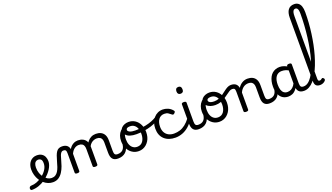

<svg xmlns="http://www.w3.org/2000/svg" viewBox="-198 -2386 5762 3333"><g transform="rotate(-20 2683.0 -719.0)"><path d="M-60 17Q-74 17 -81 5.5Q-88 -6 -86.5 -20.5Q-85 -35 -74 -46.5Q-63 -58 -41 -58Q5 -58 53.5 -76Q102 -94 146 -124Q190 -154 221 -189Q243 -214 258.5 -239.5Q274 -265 282 -292.5Q290 -320 290 -349Q290 -401 270 -420.5Q250 -440 216 -440Q202 -440 195.5 -452Q189 -464 189.5 -479.5Q190 -495 197.5 -507Q205 -519 219 -519Q276 -519 311.5 -496Q347 -473 363 -435.5Q379 -398 379 -355Q379 -321 366.5 -285Q354 -249 332 -214.5Q310 -180 281 -148Q238 -100 183 -62.5Q128 -25 66.5 -4Q5 17 -60 17Z M332 17Q286 17 243.5 0Q201 -17 165.5 -48Q130 -79 103.5 -121.5Q77 -164 62.5 -214.5Q48 -265 48 -321Q48 -364 60.5 -400.5Q73 -437 96 -463.5Q119 -490 150.5 -504.5Q182 -519 219 -519Q233 -519 239.5 -507Q246 -495 245.5 -479.5Q245 -464 237 -452Q229 -440 215 -440Q202 -440 190 -435Q178 -430 168 -420.5Q158 -411 151.5 -397Q145 -383 141 -364.5Q137 -346 137 -323Q137 -266 154 -218Q171 -170 199.5 -134.5Q228 -99 263 -79.5Q298 -60 334 -60Q375 -60 404 -78Q433 -96 453.5 -128.5Q474 -161 489.5 -205.5Q505 -250 519 -304Q534 -358 548.5 -398Q563 -438 581 -464Q599 -490 624 -502.5Q649 -515 685 -515Q699 -515 705.5 -503.5Q712 -492 711.5 -477.5Q711 -463 703.5 -451.5Q696 -440 682 -440Q668 -440 656.5 -433Q645 -426 635 -411Q625 -396 616 -371Q607 -346 598 -310Q583 -252 562.5 -194Q542 -136 511 -88Q480 -40 436.5 -11.5Q393 17 332 17Z M780 15Q759 15 748.5 8.5Q738 2 738 -11V-369Q738 -411 726 -425.5Q714 -440 683 -440Q667 -440 658.5 -451.5Q650 -463 650 -477.5Q650 -492 658.5 -503.5Q667 -515 685 -515Q714 -515 736 -508.5Q758 -502 774 -490Q790 -478 800.5 -460.5Q811 -443 816 -422L817 -418Q833 -447 853 -466Q873 -485 894.5 -497Q916 -509 938 -514Q960 -519 979 -519Q1030 -519 1070 -500Q1110 -481 1133.5 -440.5Q1157 -400 1157 -334V-11Q1157 2 1146 8.5Q1135 15 1113 15Q1091 15 1080.5 8.5Q1070 2 1070 -11V-326Q1070 -362 1060 -387.5Q1050 -413 1027.5 -426Q1005 -439 967 -439Q949 -439 930 -433.5Q911 -428 891.5 -415Q872 -402 855 -381Q838 -360 824 -329V-11Q824 2 813 8.5Q802 15 780 15ZM1533 17Q1499 17 1474 7.5Q1449 -2 1433 -21.5Q1417 -41 1409.5 -70.5Q1402 -100 1402 -140V-326Q1402 -361 1392 -386.5Q1382 -412 1359.5 -425.5Q1337 -439 1300 -439Q1274 -439 1247.5 -430Q1221 -421 1197 -400.5Q1173 -380 1154.5 -345Q1136 -310 1125 -259H1099Q1099 -316 1114.5 -363.5Q1130 -411 1158.5 -446Q1187 -481 1226 -500Q1265 -519 1312 -519Q1363 -519 1402.5 -500Q1442 -481 1465 -440.5Q1488 -400 1488 -334V-140Q1488 -95 1501.5 -76.5Q1515 -58 1552 -58Q1566 -58 1572.5 -46.5Q1579 -35 1577.5 -20.5Q1576 -6 1565 5.5Q1554 17 1533 17Z M1533 17Q1519 17 1512.5 5.5Q1506 -6 1507.5 -20.5Q1509 -35 1520 -46.5Q1531 -58 1552 -58Q1582 -58 1605.5 -66Q1629 -74 1646 -90Q1663 -106 1673.5 -130Q1684 -154 1688 -186Q1690 -201 1703 -205.5Q1716 -210 1728.5 -205.5Q1741 -201 1739 -186Q1735 -133 1718 -94.5Q1701 -56 1674 -31.5Q1647 -7 1611.5 5Q1576 17 1533 17Z M1916 19Q1849 19 1796 -16Q1743 -51 1713 -111.5Q1683 -172 1683 -250Q1683 -303 1699 -347.5Q1715 -392 1747 -424.5Q1779 -457 1828 -475.5Q1877 -494 1943 -494Q1956 -494 1959.5 -483Q1963 -472 1958.5 -461Q1954 -450 1941 -450Q1910 -450 1883.5 -441Q1857 -432 1836.5 -415Q1816 -398 1801.5 -374Q1787 -350 1779.5 -318.5Q1772 -287 1772 -250Q1772 -192 1789.5 -149.5Q1807 -107 1839.5 -84Q1872 -61 1916 -61Q1949 -61 1975.5 -74Q2002 -87 2020 -112Q2038 -137 2048 -172Q2058 -207 2058 -250Q2058 -308 2041 -350.5Q2024 -393 1992 -416Q1960 -439 1916 -439Q1897 -439 1888 -451Q1879 -463 1879 -479Q1879 -495 1888 -507Q1897 -519 1916 -519Q1983 -519 2035 -484.5Q2087 -450 2117 -389Q2147 -328 2147 -250Q2147 -203 2136 -162Q2125 -121 2104 -88Q2083 -55 2054.5 -31Q2026 -7 1991 6Q1956 19 1916 19Z M1977 -271Q1910 -271 1861 -287Q1812 -303 1786 -334.5Q1760 -366 1760 -410Q1760 -442 1782.5 -466.5Q1805 -491 1840.5 -505Q1876 -519 1914 -519Q1933 -519 1942.5 -507Q1952 -495 1952 -479Q1952 -463 1942.5 -451Q1933 -439 1914 -439Q1879 -439 1861 -428.5Q1843 -418 1843 -398Q1843 -374 1878.5 -356.5Q1914 -339 1978 -339Q2049 -339 2114.5 -348Q2180 -357 2237.5 -374Q2295 -391 2341 -414.5Q2387 -438 2419 -466Q2429 -475 2443 -469Q2457 -463 2462 -449Q2467 -435 2449 -419Q2414 -386 2363.5 -358.5Q2313 -331 2252 -311.5Q2191 -292 2121 -281.5Q2051 -271 1977 -271Z M2596 17Q2467 17 2391 -53Q2315 -123 2315 -250Q2315 -309 2332.5 -358Q2350 -407 2381 -443Q2412 -479 2454.5 -499Q2497 -519 2548 -519Q2594 -519 2642 -499Q2690 -479 2726 -435Q2737 -421 2734 -411.5Q2731 -402 2720 -390Q2707 -377 2696 -374Q2685 -371 2673 -381Q2645 -404 2618.5 -421.5Q2592 -439 2548 -439Q2515 -439 2488 -426Q2461 -413 2442.5 -388Q2424 -363 2414 -328.5Q2404 -294 2404 -250Q2404 -190 2427.5 -147Q2451 -104 2494.5 -81Q2538 -58 2596 -58Q2610 -58 2617.5 -46.5Q2625 -35 2625 -20.5Q2625 -6 2618 5.5Q2611 17 2596 17Z M2594 17Q2575 17 2566 5.5Q2557 -6 2557 -20.5Q2557 -35 2566.5 -46.5Q2576 -58 2595 -58Q2652 -58 2704 -74.5Q2756 -91 2805 -129Q2854 -167 2901 -230Q2907 -237 2919 -232Q2931 -227 2939.5 -216.5Q2948 -206 2941 -196Q2898 -126 2843 -78.5Q2788 -31 2724.5 -7Q2661 17 2594 17Z M3025 17Q2991 17 2966 7.5Q2941 -2 2925 -21.5Q2909 -41 2901.5 -70.5Q2894 -100 2894 -140V-489Q2894 -502 2904.5 -508.5Q2915 -515 2936 -515Q2958 -515 2969 -508.5Q2980 -502 2980 -489V-140Q2980 -95 2993.5 -76.5Q3007 -58 3044 -58Q3058 -58 3065 -46.5Q3072 -35 3070.5 -20.5Q3069 -6 3058 5.5Q3047 17 3025 17ZM2938 -669Q2910 -669 2895.5 -684.5Q2881 -700 2881 -731Q2881 -763 2895.5 -779Q2910 -795 2938 -795Q2965 -795 2979 -779Q2993 -763 2993 -731Q2994 -700 2979.5 -684.5Q2965 -669 2938 -669Z M3025 17Q3011 17 3004.5 5.5Q2998 -6 2999.5 -20.5Q3001 -35 3012 -46.5Q3023 -58 3044 -58Q3074 -58 3097.5 -66Q3121 -74 3138 -90Q3155 -106 3165.5 -130Q3176 -154 3180 -186Q3182 -201 3195 -205.5Q3208 -210 3220.5 -205.5Q3233 -201 3231 -186Q3227 -133 3210 -94.5Q3193 -56 3166 -31.5Q3139 -7 3103.5 5Q3068 17 3025 17Z M3408 19Q3341 19 3288 -16Q3235 -51 3205 -111.5Q3175 -172 3175 -250Q3175 -303 3191 -347.5Q3207 -392 3239 -424.5Q3271 -457 3320 -475.5Q3369 -494 3435 -494Q3448 -494 3451.5 -483Q3455 -472 3450.5 -461Q3446 -450 3433 -450Q3402 -450 3375.5 -441Q3349 -432 3328.5 -415Q3308 -398 3293.5 -374Q3279 -350 3271.5 -318.5Q3264 -287 3264 -250Q3264 -192 3281.5 -149.5Q3299 -107 3331.5 -84Q3364 -61 3408 -61Q3441 -61 3467.5 -74Q3494 -87 3512 -112Q3530 -137 3540 -172Q3550 -207 3550 -250Q3550 -308 3533 -350.5Q3516 -393 3484 -416Q3452 -439 3408 -439Q3389 -439 3380 -451Q3371 -463 3371 -479Q3371 -495 3380 -507Q3389 -519 3408 -519Q3475 -519 3527 -484.5Q3579 -450 3609 -389Q3639 -328 3639 -250Q3639 -203 3628 -162Q3617 -121 3596 -88Q3575 -55 3546.5 -31Q3518 -7 3483 6Q3448 19 3408 19Z M3437 -278Q3392 -278 3349.5 -292Q3307 -306 3279.5 -335.5Q3252 -365 3252 -410Q3252 -442 3274.5 -466.5Q3297 -491 3332.5 -505Q3368 -519 3406 -519Q3425 -519 3434.5 -507Q3444 -495 3444 -479Q3444 -463 3434.5 -451Q3425 -439 3406 -439Q3372 -439 3353.5 -428.5Q3335 -418 3335 -398Q3335 -385 3346 -372.5Q3357 -360 3380.5 -352.5Q3404 -345 3440 -345Q3489 -345 3529.5 -362Q3570 -379 3606 -404.5Q3642 -430 3674.5 -455.5Q3707 -481 3739 -498Q3771 -515 3805 -515Q3824 -515 3833 -503.5Q3842 -492 3841 -477.5Q3840 -463 3830.5 -451.5Q3821 -440 3802 -440Q3776 -440 3749 -423.5Q3722 -407 3691 -383Q3660 -359 3622.5 -335Q3585 -311 3539 -294.5Q3493 -278 3437 -278Z M4334 17Q4300 17 4275 7.5Q4250 -2 4234 -21.5Q4218 -41 4210.5 -70.5Q4203 -100 4203 -140V-326Q4203 -361 4192.5 -386.5Q4182 -412 4160 -425.5Q4138 -439 4101 -439Q4080 -439 4057.5 -433Q4035 -427 4014.5 -413.5Q3994 -400 3975.5 -378Q3957 -356 3943 -324V-11Q3943 2 3932 8.5Q3921 15 3899 15Q3878 15 3867.5 8.5Q3857 2 3857 -11V-369Q3857 -411 3845 -425.5Q3833 -440 3802 -440Q3787 -440 3780 -451.5Q3773 -463 3773 -477.5Q3773 -492 3781 -503.5Q3789 -515 3804 -515Q3831 -515 3852.5 -509.5Q3874 -504 3890.5 -492.5Q3907 -481 3918 -463.5Q3929 -446 3935 -422L3937 -414Q3951 -438 3970 -457Q3989 -476 4011.5 -490Q4034 -504 4059.5 -511.5Q4085 -519 4113 -519Q4165 -519 4204.5 -500Q4244 -481 4266.5 -440.5Q4289 -400 4289 -334V-140Q4289 -95 4302.5 -76.5Q4316 -58 4353 -58Q4367 -58 4374 -46.5Q4381 -35 4379.5 -20.5Q4378 -6 4367 5.5Q4356 17 4334 17Z M4334 17Q4320 17 4313.5 5.5Q4307 -6 4308.5 -20.5Q4310 -35 4321 -46.5Q4332 -58 4353 -58Q4383 -58 4406.5 -66Q4430 -74 4447 -90Q4464 -106 4474.5 -130Q4485 -154 4489 -186Q4491 -201 4504 -205.5Q4517 -210 4529.5 -205.5Q4542 -201 4540 -186Q4536 -133 4519 -94.5Q4502 -56 4475 -31.5Q4448 -7 4412.5 5Q4377 17 4334 17Z M4679 17Q4622 17 4578 -10.5Q4534 -38 4509 -94Q4484 -150 4484 -235Q4484 -287 4494 -331Q4504 -375 4522.5 -410Q4541 -445 4568.5 -469Q4596 -493 4631 -506Q4666 -519 4708 -519Q4749 -519 4792 -503Q4835 -487 4869 -461V-386Q4829 -418 4792.5 -429Q4756 -440 4717 -440Q4691 -440 4668.5 -432Q4646 -424 4628.5 -408Q4611 -392 4598.5 -368Q4586 -344 4579.5 -312Q4573 -280 4573 -239Q4573 -184 4586 -144.5Q4599 -105 4625.5 -84Q4652 -63 4692 -63Q4728 -63 4759.5 -79.5Q4791 -96 4817.5 -132.5Q4844 -169 4863 -229L4879 -168Q4856 -91 4822.5 -51Q4789 -11 4751.5 3Q4714 17 4679 17ZM4969 17Q4935 17 4910 7.5Q4885 -2 4869 -21.5Q4853 -41 4845.5 -70.5Q4838 -100 4838 -140V-486Q4838 -501 4849 -508Q4860 -515 4882 -515Q4903 -515 4913.5 -508.5Q4924 -502 4924 -488V-140Q4924 -95 4937.5 -76.5Q4951 -58 4988 -58Q4997 -58 5001.5 -46.5Q5006 -35 5004.5 -20.5Q5003 -6 4994.5 5.5Q4986 17 4969 17Z M4969 17Q4950 17 4943.5 5.5Q4937 -6 4941 -20.5Q4945 -35 4957 -46.5Q4969 -58 4988 -58Q5031 -58 5070 -86Q5109 -114 5144 -166.5Q5179 -219 5208.5 -291Q5238 -363 5263 -449.5Q5288 -536 5307 -634Q5326 -732 5339 -836.5Q5352 -941 5359 -1048.5Q5366 -1156 5366 -1261Q5366 -1280 5379 -1289.5Q5392 -1299 5409.5 -1299Q5427 -1299 5440 -1289.5Q5453 -1280 5453 -1261Q5453 -1167 5446.5 -1069Q5440 -971 5426.5 -872.5Q5413 -774 5394 -679.5Q5375 -585 5349.5 -497Q5324 -409 5293.5 -331Q5263 -253 5227 -189Q5191 -125 5150.5 -79Q5110 -33 5064.5 -8Q5019 17 4969 17Z M5265 17Q5239 17 5220 10Q5201 3 5189.5 -10Q5178 -23 5172.5 -42.5Q5167 -62 5167 -86V-1258Q5167 -1356 5205 -1406.5Q5243 -1457 5317 -1457Q5361 -1457 5392 -1434.5Q5423 -1412 5438 -1368.5Q5453 -1325 5453 -1261Q5453 -1242 5440 -1233Q5427 -1224 5409.5 -1224Q5392 -1224 5379 -1233Q5366 -1242 5366 -1261Q5366 -1300 5360.5 -1326Q5355 -1352 5342.5 -1364.5Q5330 -1377 5312 -1377Q5292 -1377 5279 -1364.5Q5266 -1352 5259.5 -1325.5Q5253 -1299 5253 -1258V-96Q5253 -83 5257 -74.5Q5261 -66 5268 -62Q5275 -58 5284 -58Q5293 -58 5300.5 -61Q5308 -64 5315 -69.5Q5322 -75 5329 -80Q5337 -87 5347 -82.5Q5357 -78 5364 -70Q5372 -60 5372.5 -50Q5373 -40 5368 -31Q5357 -16 5340 -5Q5323 6 5304 11.5Q5285 17 5265 17Z"/></g></svg>

Font: Playwrite ID
Style: Regular
Weight: 400
Designer: Veronika Burian, José Scaglione
Foundry: TypeTogether
Version: Version 1.002